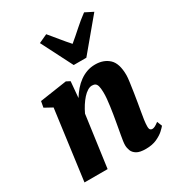

<svg xmlns="http://www.w3.org/2000/svg" viewBox="-203 -984 1028 1118"><g transform="rotate(-30 311.0 -424.5)"><path d="M256 -443Q272 -469 291 -491Q310 -513 332.5 -529.2Q355 -545.5 381 -554.8Q407 -564 437 -564Q493.5 -564 529 -531.2Q564.5 -498.5 564.5 -419Q564.5 -403.5 560.2 -372.8Q556 -342 550.8 -308Q545.5 -274 541 -247Q537 -222 532 -194.8Q527 -167.5 523.5 -142.8Q520 -118 520 -100Q520 -82 526 -77Q532 -72 538.5 -72Q547 -72 556.8 -76.8Q566.5 -81.5 583 -94L596.5 -60.5Q590.5 -52.5 572.2 -35.5Q554 -18.5 523 -4.2Q492 10 448.5 10Q408 10 387.8 -2.2Q367.5 -14.5 360.5 -33Q353.5 -51.5 353.5 -70Q353.5 -81 355.8 -97.2Q358 -113.5 361.8 -133.5Q365.5 -153.5 369.2 -174.8Q373 -196 376.5 -216Q380 -236.5 384 -260.2Q388 -284 391.2 -308.5Q394.5 -333 396.8 -356.5Q399 -380 398.5 -400.5Q398 -427 394 -441.5Q390 -456 381.5 -461.5Q373 -467 359.5 -467Q345 -467 329.2 -457.2Q313.5 -447.5 298.2 -430.5Q283 -413.5 269 -391.8Q255 -370 243.5 -345.5L196 0H40.5L103 -468L51 -496.5L58.5 -537L240.5 -564L265.5 -551ZM328 -623.5 221.5 -832.5 279 -859Q304 -829.5 330.2 -797Q356.5 -764.5 384 -733.5Q421.5 -764.5 457.5 -797Q493.5 -829.5 533.5 -859L587 -832L413 -623.5Z"/></g></svg>

Font: Merriweather 28pt Black
Style: Italic
Weight: 900
Italic angle: -7.8°
Version: Version 2.101